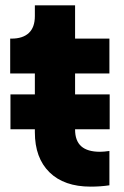

<svg xmlns="http://www.w3.org/2000/svg" viewBox="-20 -690 461 716"><path d="M110 -197V-208H19V-338H110V-416H18V-546H23Q65 -546 87.5 -567Q110 -588 110 -630V-670H260V-546H388V-416H260V-338H389V-208H260V-207Q260 -165 283 -144.5Q306 -124 353 -124Q367 -124 388 -127V1Q355 6 318 6Q219 6 164.5 -47.5Q110 -101 110 -197Z"/></svg>

Font: BLUETTI 2.0
Style: Bold
Weight: 700
Designer: Stijn de Vries
Foundry: tokotype
Version: Version 2.005;October 31, 2023;FontCreator 14.0.0.2814 64-bi